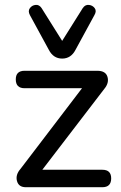

<svg xmlns="http://www.w3.org/2000/svg" viewBox="-20 -783 507 803"><path d="M240 -538Q203 -538 184 -575L105 -720Q96 -737 105 -749Q114 -761 129 -762.5Q144 -764 154 -749L240 -612L326 -749Q336 -764 351.5 -762.5Q367 -761 376 -749Q385 -737 375 -720L296 -575Q277 -538 240 -538ZM88 0Q58 0 51 -26Q44 -52 66 -77L323 -414H83Q46 -414 46 -451Q46 -487 83 -487H387Q422 -487 429.5 -461.5Q437 -436 416 -411L157 -73H408Q445 -73 445 -37Q445 0 408 0Z"/></svg>

Font: Chiron GoRound TC
Style: Regular
Weight: 400
Designer: Ryoko NISHIZUKA 西塚涼子 (kana, bopomofo & ideographs); Paul D. Hunt (Latin, Greek & Cyrillic); Sandoll Communications 산돌커뮤니
Foundry: Adobe
Version: Version 1.000;hotconv 1.1.1;makeotfexe 2.6.0